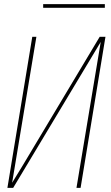

<svg xmlns="http://www.w3.org/2000/svg" viewBox="-20 -914 540 934"><path d="M16 0 137 -735H157L39 -25L88 -105L465 -735H493L372 0H352L470 -710L44 0ZM190 -876V-894H490V-876Z"/></svg>

Font: Iosevka Curly Thin Oblique
Style: Regular
Weight: 100
Italic angle: -9°
Monospace: yes
Designer: Belleve Invis
Foundry: Belleve Invis
Version: Version 11.1.0; ttfautohint (v1.8.3)